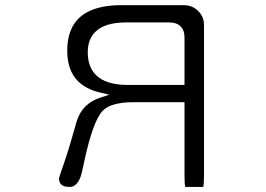

<svg xmlns="http://www.w3.org/2000/svg" viewBox="-20 -718 1040 750"><path d="M700.7 -386.2H474.6Q392.6 -387.2 354.5 -425.3Q322.8 -457.5 322.8 -513.7Q322.8 -564 352.1 -593.3Q389.2 -630.4 472.7 -630.4H640.6Q670.4 -630.4 685.5 -614.7Q700.7 -600.1 700.7 -572.3ZM773.9 12.2Q776.9 0 776.9 -32.2V-621.1Q776.9 -628.4 775.6 -635.3Q774.4 -642.1 772 -648.4Q766.1 -663.1 753.9 -675.3Q731 -697.8 698.2 -697.8H446.3Q313.5 -695.3 267.6 -621.6Q242.7 -581.5 242.7 -519.5Q242.7 -442.9 284.7 -400.9Q315.9 -369.6 371.6 -356.4L406.7 -348.1L372.6 -336.9Q300.3 -313.5 279.3 -243.2Q252 -144.5 231 -83.5Q212.4 -30.3 210.4 -22Q210.4 -5.9 218.8 2.4Q228.5 12.2 252 12.2Q267.1 12.2 277.8 1.5Q291 -11.7 298.8 -40.5L306.2 -73.7Q341.3 -243.2 381.3 -285.6Q413.6 -317.9 497.1 -318.8H700.7V-32.2Q700.7 0 703.6 12.2Z"/></svg>

Font: YuPearl-ExtraLight
Style: ExtraLight
Weight: 200
Designer: Max Yao
Foundry: Max-Everyday
Version: Version 1.011; ttfautohint (v1.8.3)